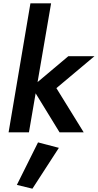

<svg xmlns="http://www.w3.org/2000/svg" viewBox="-20 -800 591 1161"><path d="M164 -780 32 0H155L289 -780ZM393 -460 172 -274 340 0H486L321 -267L551 -460ZM210 61 82 318 176 341 336 94Z"/></svg>

Font: Jost SemiBold
Style: Italic
Weight: 600
Italic angle: -5°
Version: Version 3.710